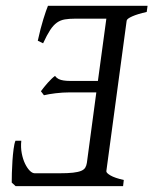

<svg xmlns="http://www.w3.org/2000/svg" viewBox="-20 -635 523 655"><path d="M119.6 -323.7Q124.5 -330.6 130.6 -338.1Q136.7 -345.7 143.1 -352.8Q149.4 -359.9 155.8 -366Q162.1 -372.1 167.5 -376Q173.3 -368.7 180.4 -365.2Q187.5 -361.8 197.3 -360.4Q207 -358.9 220.2 -358.9H314L342.8 -571.3H235.8Q215.8 -571.3 201.2 -568.8Q186.5 -566.4 174.3 -557.9Q162.1 -549.3 151.1 -532.5Q140.1 -515.6 127 -487.3L108.9 -496.1Q118.2 -538.6 127.9 -569.8Q137.7 -601.1 143.6 -615.2H483.4L480.5 -594.2Q449.7 -587.4 431.4 -579.3Q413.1 -571.3 412.1 -564.5L342.8 -51.3Q341.8 -45.4 356.7 -36.6Q371.6 -27.8 402.3 -21L399.9 0H33.2L20 -12.2Q20 -24.4 20.5 -44.9Q21 -65.4 22.5 -86.7Q23.9 -107.9 26.4 -126.7Q28.8 -145.5 32.7 -154.8H52.7Q50.3 -132.3 54.2 -112.1Q58.1 -91.8 65.4 -76.7Q72.8 -61.5 81.5 -52.7Q90.3 -43.9 98.6 -43.9H183.1Q211.4 -43.9 229 -45.9Q246.6 -47.9 256.6 -52Q266.6 -56.2 270.8 -63Q274.9 -69.8 276.4 -79.6L308.6 -319.8H216.3Q206.1 -319.8 193.8 -319.1Q181.6 -318.4 169.9 -316.9Q158.2 -315.4 147.7 -313.7Q137.2 -312 129.9 -310.1Z"/></svg>

Font: Gentium Basic
Style: Italic
Weight: 400
Italic angle: -8°
Designer: J. Victor Gaultney and Annie Olsen
Foundry: SIL International
Version: Version 1.102; 2013; Maintenance release